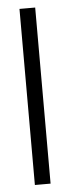

<svg xmlns="http://www.w3.org/2000/svg" viewBox="-51 -713 306 743"><g transform="rotate(-5 102.0 -342.0)"><path d="M115 0H54V-684H115Z"/></g></svg>

Font: Bellota
Style: Regular
Weight: 400
Designer: Kemie Guaida
Foundry: Kemie Guaida
Version: Version 1.000;PS 002.000;hotconv 1.0.70;makeotf.lib2.5.58329